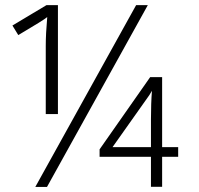

<svg xmlns="http://www.w3.org/2000/svg" viewBox="-20 -734 780 754"><path d="M162.6 -713.9H207.5V-286.1H159.7V-553.2Q159.7 -601.6 165.5 -667Q152.8 -655.8 51.8 -596.2L28.8 -633.8ZM560.5 -713.9 164.6 0H118.7L514.6 -713.9ZM679.7 -118.2H616.7V-0.5H572.8V-118.2H371.1V-147.5L569.8 -431.2H616.7V-156.2H679.7ZM572.8 -156.2V-264.2Q572.8 -328.6 576.7 -377.4Q573.7 -371.6 566.2 -360.1Q558.6 -348.6 421.9 -156.2Z"/></svg>

Font: Zoram GWeb Light
Style: Regular
Weight: 300
Foundry: Ascender Corporation
Version: Version 1.000